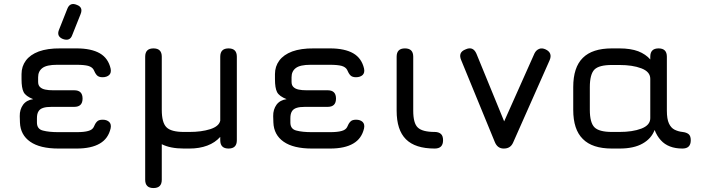

<svg xmlns="http://www.w3.org/2000/svg" viewBox="-20 -752 3570 972"><path d="M298.5 -554.5C322 -546 338 -552.5 345.5 -574C345.5 -574 388 -680.5 388 -680.5C388 -680.5 388 -680.5 388 -680.5C397.5 -704 391 -719.5 368.5 -727.5C368.5 -727.5 368.5 -727.5 368.5 -727.5C346 -737 330 -730.5 321 -708C321 -708 279 -602 279 -602C279 -602 279 -602 279 -602C269.5 -579.5 276 -563.5 298.5 -554.5C298.5 -554.5 298.5 -554.5 298.5 -554.5ZM368 0C368 0 368 0 368 0C417.5 0 457 -8.5 485.5 -25.5C514 -42 532 -67.5 540 -102C540 -102 540 -102 540 -102C543 -116 540.5 -127 533 -134.5C525 -142 514 -146 500 -146C500 -146 500 -146 500 -146C486.5 -146 477 -143 471 -136.5C464.5 -130 459 -120.5 454 -108C454 -108 454 -108 454 -108C449 -99 440 -92.5 426.5 -89C413 -85 393.5 -83 368 -83C368 -83 276 -83 276 -83C276 -83 276 -83 276 -83C244 -83 218 -85.5 197.5 -91C177 -96 167 -109.5 167 -132C167 -132 167 -153 167 -153C167 -153 167 -153 167 -153C167 -168.5 169.5 -180 175 -188.5C180 -197 188 -202.5 199 -206C209.5 -209.5 223.5 -211 241 -211C241 -211 356 -211 356 -211C356 -211 356 -211 356 -211C384 -211 398 -225 398 -253C398 -253 398 -253 398 -253C398 -281 384 -295 356 -295C356 -295 249 -295 249 -295C249 -295 249 -295 249 -295C233.5 -295 220.5 -296 209 -298.5C197.5 -301 189 -305 182.5 -311.5C176 -317.5 173 -326.5 173 -338C173 -338 173 -361 173 -361C173 -361 173 -361 173 -361C173 -381 180 -396.5 194.5 -407.5C209 -418.5 233.5 -424 269 -424C269 -424 368 -424 368 -424C368 -424 368 -424 368 -424C393.5 -424 413 -422 426.5 -418.5C440 -414.5 449 -408 454 -399C454 -399 454 -399 454 -399C459 -387 464.5 -377.5 470.5 -371C476.5 -364.5 486 -361 499 -361C499 -361 499 -361 499 -361C513.5 -361 525 -365 533 -372.5C540.5 -380 543 -391 540 -405C540 -405 540 -405 540 -405C532 -439.5 514 -465.5 485.5 -482C457 -498.5 417.5 -507 368 -507C368 -507 286 -507 286 -507C286 -507 286 -507 286 -507C242 -507.5 205.5 -502 176.5 -491.5C147 -480.5 125.5 -465 111 -445.5C96.5 -426 89 -403 89 -377C89 -377 89 -351 89 -351C89 -351 89 -351 89 -351C89 -321.5 92.5 -300 99.5 -286C106.5 -272 122.5 -260 148 -250C148 -250 148 -250 148 -250C125.5 -247 108.5 -237.5 97 -222C85.5 -206 79.5 -186.5 80 -164C80 -164 81 -132 81 -132C81 -132 81 -132 81 -132C82.5 -90 100 -57.5 133 -34.5C166 -11.5 213.5 0 276 0C276 0 368 0 368 0Z M715 158C715 186 729 200 757 200C757 200 757 200 757 200C785 200 799 186 799 158C799 158 799 -22 799 -22C799 -22 799 -22 799 -22C827.5 -7.5 864.5 0 911 0C911 0 939 0 939 0C939 0 939 0 939 0C973 0 1003 -5 1029.5 -15C1056 -25 1077.5 -39.5 1095 -59C1095 -59 1095 -42 1095 -42C1095 -42 1095 -42 1095 -42C1095 -14 1109 0 1137 0C1137 0 1137 0 1137 0C1165 0 1179 -14 1179 -42C1179 -42 1179 -465 1179 -465C1179 -465 1179 -465 1179 -465C1179 -493 1165 -507 1137 -507C1137 -507 1137 -507 1137 -507C1109 -507 1095 -493 1095 -465C1095 -465 1095 -141 1095 -141C1095 -141 1095 -141 1095 -141C1090.5 -121.5 1073.5 -107.5 1044 -98C1014 -88.5 979 -84 939 -84C939 -84 911 -84 911 -84C911 -84 911 -84 911 -84C868 -84 838.5 -92 823 -107.5C807 -123 799 -152.5 799 -196C799 -196 799 -465 799 -465C799 -465 799 -465 799 -465C799 -493 785 -507 757 -507C757 -507 757 -507 757 -507C729 -507 715 -493 715 -465C715 -465 715 158 715 158C715 158 715 158 715 158Z M1651 0C1651 0 1651 0 1651 0C1700.5 0 1740 -8.5 1768.5 -25.5C1797 -42 1815 -67.5 1823 -102C1823 -102 1823 -102 1823 -102C1826 -116 1823.5 -127 1816 -134.5C1808 -142 1797 -146 1783 -146C1783 -146 1783 -146 1783 -146C1769.5 -146 1760 -143 1754 -136.5C1747.5 -130 1742 -120.5 1737 -108C1737 -108 1737 -108 1737 -108C1732 -99 1723 -92.5 1709.5 -89C1696 -85 1676.5 -83 1651 -83C1651 -83 1559 -83 1559 -83C1559 -83 1559 -83 1559 -83C1527 -83 1501 -85.5 1480.5 -91C1460 -96 1450 -109.5 1450 -132C1450 -132 1450 -153 1450 -153C1450 -153 1450 -153 1450 -153C1450 -168.5 1452.5 -180 1458 -188.5C1463 -197 1471 -202.5 1482 -206C1492.5 -209.5 1506.5 -211 1524 -211C1524 -211 1639 -211 1639 -211C1639 -211 1639 -211 1639 -211C1667 -211 1681 -225 1681 -253C1681 -253 1681 -253 1681 -253C1681 -281 1667 -295 1639 -295C1639 -295 1532 -295 1532 -295C1532 -295 1532 -295 1532 -295C1516.5 -295 1503.5 -296 1492 -298.5C1480.5 -301 1472 -305 1465.5 -311.5C1459 -317.5 1456 -326.5 1456 -338C1456 -338 1456 -361 1456 -361C1456 -361 1456 -361 1456 -361C1456 -381 1463 -396.5 1477.5 -407.5C1492 -418.5 1516.5 -424 1552 -424C1552 -424 1651 -424 1651 -424C1651 -424 1651 -424 1651 -424C1676.5 -424 1696 -422 1709.5 -418.5C1723 -414.5 1732 -408 1737 -399C1737 -399 1737 -399 1737 -399C1742 -387 1747.5 -377.5 1753.5 -371C1759.5 -364.5 1769 -361 1782 -361C1782 -361 1782 -361 1782 -361C1796.5 -361 1808 -365 1816 -372.5C1823.5 -380 1826 -391 1823 -405C1823 -405 1823 -405 1823 -405C1815 -439.5 1797 -465.5 1768.5 -482C1740 -498.5 1700.5 -507 1651 -507C1651 -507 1569 -507 1569 -507C1569 -507 1569 -507 1569 -507C1525 -507.5 1488.5 -502 1459.5 -491.5C1430 -480.5 1408.5 -465 1394 -445.5C1379.5 -426 1372 -403 1372 -377C1372 -377 1372 -351 1372 -351C1372 -351 1372 -351 1372 -351C1372 -321.5 1375.5 -300 1382.5 -286C1389.5 -272 1405.5 -260 1431 -250C1431 -250 1431 -250 1431 -250C1408.5 -247 1391.5 -237.5 1380 -222C1368.5 -206 1362.5 -186.5 1363 -164C1363 -164 1364 -132 1364 -132C1364 -132 1364 -132 1364 -132C1365.5 -90 1383 -57.5 1416 -34.5C1449 -11.5 1496.5 0 1559 0C1559 0 1651 0 1651 0Z M2181 0C2209 0 2223 -14 2223 -42C2223 -42 2223 -42 2223 -42C2223 -56.5 2219.5 -67.5 2212 -74C2204.5 -80.5 2194 -84 2181 -84C2181 -84 2181 -84 2181 -84C2139 -84 2110.5 -91.5 2095 -106.5C2079.5 -121 2072 -149.5 2072 -192C2072 -192 2072 -465 2072 -465C2072 -465 2072 -465 2072 -465C2072 -493 2058 -507 2030 -507C2030 -507 2030 -507 2030 -507C2002 -507 1988 -493 1988 -465C1988 -465 1988 -192 1988 -192C1988 -192 1988 -192 1988 -192C1988 -126.5 2003.5 -78.5 2035 -47C2066.5 -15.5 2115 0 2181 0C2181 0 2181 0 2181 0Z M2762 -446C2762 -446 2762 -446 2762 -446C2773.5 -471.5 2766.5 -490.5 2742 -502C2742 -502 2742 -502 2742 -502C2730 -507.5 2719 -508.5 2709.5 -504.5C2699.5 -500.5 2691.5 -493 2686 -482C2686 -482 2512 -92 2512 -92C2512 -92 2551 -92 2551 -92C2551 -92 2392 -480 2392 -480C2392 -480 2392 -480 2392 -480C2380.5 -506.5 2362 -513.5 2337 -502C2337 -502 2337 -502 2337 -502C2310.5 -492 2303.5 -473.5 2315 -447C2315 -447 2485 -33 2485 -33C2485 -33 2485 -33 2485 -33C2494 -11 2509 0 2530 0C2530 0 2530 0 2530 0C2542 0 2552 -2.5 2560 -8C2567.5 -13 2573.5 -20.5 2578 -31C2578 -31 2762 -446 2762 -446Z M2882 -196C2882 -129.5 2898 -80.5 2930.5 -48.5C2962.5 -16 3011.5 0 3078 0C3078 0 3116 0 3116 0C3116 0 3116 0 3116 0C3165 0 3204 -8.5 3233.5 -25.5C3263 -42 3283 -65 3294 -94C3294 -94 3294 -94 3294 -94C3302 -73.5 3312.5 -56 3325.5 -42C3338 -28 3353.5 -17.5 3372 -10.5C3390 -3.5 3411 0 3435 0C3435 0 3435 0 3435 0C3463 0 3477 -14 3477 -42C3477 -42 3477 -42 3477 -42C3477 -56.5 3473.5 -67 3466 -73C3458.5 -79 3448 -82.5 3435 -84C3435 -84 3435 -84 3435 -84C3420.5 -85.5 3407 -89.5 3395 -95.5C3383 -101.5 3373.5 -112 3366.5 -127C3359.5 -142 3356 -163.5 3356 -192C3356 -192 3356 -465 3356 -465C3356 -465 3356 -465 3356 -465C3356 -493 3342 -507 3314 -507C3314 -507 3314 -507 3314 -507C3286 -507 3272 -493 3272 -465C3272 -465 3272 -451 3272 -451C3272 -451 3272 -451 3272 -451C3257 -468.5 3236.5 -482.5 3211 -492.5C3185.5 -502 3153.5 -507 3116 -507C3116 -507 3078 -507 3078 -507C3078 -507 3078 -507 3078 -507C3011.5 -507 2962.5 -491 2930.5 -459C2898 -427 2882 -377.5 2882 -311C2882 -311 2882 -196 2882 -196C2882 -196 2882 -196 2882 -196ZM2966 -311C2966 -311 2966 -311 2966 -311C2966 -354.5 2974 -384.5 2989.5 -400C3005 -415.5 3034.5 -423 3078 -423C3078 -423 3116 -423 3116 -423C3116 -423 3116 -423 3116 -423C3160 -423 3197 -417.5 3227 -406C3257 -394.5 3272 -377 3272 -353C3272 -353 3272 -154 3272 -154C3272 -154 3272 -154 3272 -154C3272 -130 3257 -112.5 3227 -101C3197 -89.5 3160 -84 3116 -84C3116 -84 3078 -84 3078 -84C3078 -84 3078 -84 3078 -84C3034.5 -84 3005 -92 2989.5 -107.5C2974 -123 2966 -152.5 2966 -196C2966 -196 2966 -311 2966 -311Z"/></svg>

Font: Jura-Fortis-Bold
Style: Bold
Weight: 500
Designer: Daniel Johnson, Alexei Vanyashin, Mirko Velimirovic
Foundry: Daniel Johnson
Version: ""